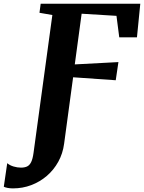

<svg xmlns="http://www.w3.org/2000/svg" viewBox="-130 -763 776 1036"><path d="M-60 253.5Q-76 253.5 -89.8 250.8Q-103.5 248 -109.5 244.5L-91 117.5Q-77 129.5 -56.5 135.5Q-36 141.5 -17 141.5Q2 141.5 15.5 135.5Q29 129.5 37.8 112.2Q46.5 95 51 61.5L152.5 -682L83 -694L89.5 -743H627L609 -561.5H513.5L498.5 -677.5L310.5 -689L273.5 -415.5L509 -428L494.5 -330L264.5 -346L216 12Q209 65.5 184.5 109.8Q160 154 122.8 186Q85.5 218 38.8 235.8Q-8 253.5 -60 253.5Z"/></svg>

Font: Merriweather 28pt ExtraBold
Style: Italic
Weight: 800
Italic angle: -7.8°
Version: Version 2.101